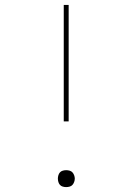

<svg xmlns="http://www.w3.org/2000/svg" viewBox="-20 -755 540 783"><path d="M260 -260H240V-735H260ZM250 8Q243 8 236 6Q229 4 224.5 -1Q220 -6 218 -13Q216 -20 216 -27Q216 -33 218 -40Q220 -47 224.5 -52Q229 -57 236 -59Q243 -61 250 -61Q257 -61 264 -59Q271 -57 275.5 -52Q280 -47 282.5 -40Q285 -33 285 -27Q285 -20 282.5 -13Q280 -6 275.5 -1Q271 4 264 6Q257 8 250 8Z"/></svg>

Font: Zed Mono Thin
Style: Regular
Weight: 100
Monospace: yes
Designer: Belleve Invis
Foundry: Belleve Invis
Version: Version 1.0.0; ttfautohint (v1.8.4)